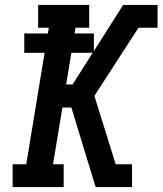

<svg xmlns="http://www.w3.org/2000/svg" viewBox="-20 -755 656 775"><path d="M31 0V-92H86L160 -542H78V-620H173L177 -643H134V-735H340V-643H285L281 -620H359V-549L477 -735H616V-643H539L361 -368L447 -92H513V0H366L268 -321H232L194 -92H237V0ZM247 -414H273L354 -542H268Z"/></svg>

Font: Iosevka Slab SmBdExObl
Style: Regular
Weight: 600
Width: 7
Italic angle: -9°
Monospace: yes
Designer: Belleve Invis
Foundry: Belleve Invis
Version: Version 11.1.0; ttfautohint (v1.8.3)